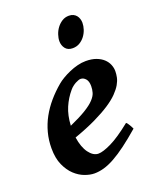

<svg xmlns="http://www.w3.org/2000/svg" viewBox="-131 -746 683 843"><g transform="rotate(-20 211.0 -324.5)"><path d="M194.8 -359.9Q170.4 -331.5 155 -295.7Q139.6 -259.8 137.2 -212.4Q185.5 -233.9 214.1 -251.5Q242.7 -269 257.3 -284.7Q272 -300.3 276.4 -314.9Q280.8 -329.6 280.8 -345.7Q280.8 -368.2 270.8 -379.6Q260.7 -391.1 247.1 -391.1Q243.2 -391.1 236.8 -388.9Q230.5 -386.7 223.1 -382.8Q215.8 -378.9 208.3 -373Q200.7 -367.2 194.8 -359.9ZM402.8 -371.1Q402.8 -357.4 399.7 -342.3Q396.5 -327.1 387 -310.5Q377.4 -293.9 359.6 -275.6Q341.8 -257.3 312.5 -238Q283.2 -218.8 240.7 -198.2Q198.2 -177.7 139.2 -156.7Q142.6 -133.3 149.4 -114.5Q156.2 -95.7 165.8 -82.8Q175.3 -69.8 186.5 -62.7Q197.8 -55.7 210 -55.7Q231 -55.7 270.5 -74.7Q310.1 -93.8 369.1 -141.1Q372.1 -139.6 375.5 -134.8Q378.9 -129.9 382.3 -124.3Q385.7 -118.7 388.2 -113.5Q390.6 -108.4 391.6 -106.4Q351.6 -71.8 319.1 -47.6Q286.6 -23.4 259.3 -8.3Q231.9 6.8 208.7 13.4Q185.5 20 163.6 20Q143.6 20 119.1 11Q94.7 2 73.5 -17.8Q52.2 -37.6 37.8 -69.6Q23.4 -101.6 23.4 -147.9Q23.4 -186 32.7 -220.9Q42 -255.9 59.3 -287.6Q76.7 -319.3 101.1 -347.9Q125.5 -376.5 156.2 -402.3Q167 -411.6 183.1 -421.1Q199.2 -430.7 217.8 -438.7Q236.3 -446.8 256.3 -451.9Q276.4 -457 295.4 -457Q323.2 -457 343.5 -449.5Q363.8 -441.9 377 -429.7Q390.1 -417.5 396.5 -402.1Q402.8 -386.7 402.8 -371.1ZM339.8 -620.1Q339.8 -605 334.5 -588.9Q329.1 -572.8 319.1 -559.6Q309.1 -546.4 294.7 -537.8Q280.3 -529.3 262.2 -529.3Q239.3 -529.3 228 -543.9Q216.8 -558.6 216.8 -578.1Q216.8 -592.3 222.2 -608.4Q227.5 -624.5 237.5 -637.9Q247.6 -651.4 261.7 -660.4Q275.9 -669.4 293.9 -669.4Q305.7 -669.4 314.2 -665.3Q322.8 -661.1 328.4 -654.3Q334 -647.5 336.9 -638.4Q339.8 -629.4 339.8 -620.1Z"/></g></svg>

Font: Gentium Basic
Style: Bold Italic
Weight: 700
Italic angle: -8°
Designer: J. Victor Gaultney and Annie Olsen
Foundry: SIL International
Version: Version 1.102; 2013; Maintenance release